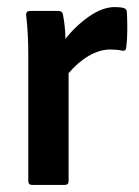

<svg xmlns="http://www.w3.org/2000/svg" viewBox="-20 -523 393 543"><path d="M71 0Q60 0 60 -11V-369Q60 -399 58.5 -426.5Q57 -454 54 -480Q53 -492 65 -492H146Q156 -492 158 -482Q161 -467 163 -448.5Q165 -430 165 -413Q194 -450 232 -476.5Q270 -503 305 -503Q321 -503 331 -500Q339 -497 339 -487Q340 -464 340 -438Q340 -412 337 -389Q336 -377 324 -380Q310 -383 292 -383Q262 -383 231 -365Q200 -347 174 -316V-11Q174 0 163 0Z"/></svg>

Font: Sofia Sans Semi Condensed
Style: Bold
Weight: 700
Designer: Botio Nikoltchev, Ani Petrova
Foundry: lettersoup
Version: Version 4.100; ttfautohint (v1.8.4.7-5d5b)